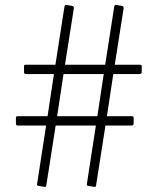

<svg xmlns="http://www.w3.org/2000/svg" viewBox="-20 -762 643 783"><path d="M558 -492V-468Q558 -460 548 -460H442L416 -288H518Q525 -288 525 -282V-258Q525 -250 515 -250H410L372 -7Q371 2 364 0L340 -4Q334 -5 334 -10L371 -250H207L169 -7Q168 2 161 0L137 -4Q131 -5 131 -10L168 -250H53Q45 -250 45 -257V-281Q45 -288 50 -288H174L200 -460H86Q78 -460 78 -467V-491Q78 -498 83 -498H206L243 -736Q244 -739 246 -741Q248 -743 250 -742L274 -738Q282 -737 281 -727L245 -498H409L446 -736Q447 -739 449 -741Q451 -743 453 -742L477 -738Q485 -737 484 -727L448 -498H551Q558 -498 558 -492ZM403 -460H239L213 -288H377Z"/></svg>

Font: Libre Franklin Thin
Style: Regular
Weight: 250
Designer: Pablo Impallari, Rodrigo Fuenzalida
Foundry: Impallari Type
Version: Version 1.002; ttfautohint (v1.5)